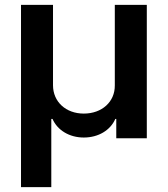

<svg xmlns="http://www.w3.org/2000/svg" viewBox="-20 -566 687 786"><path d="M66 200H190V-79H195C215 -33 264 -3 323 -3C383 -3 432 -33 452 -79H456V0H581V-546H450V-217C451 -149 397 -101 323 -101C250 -101 197 -149 197 -217V-546H66Z"/></svg>

Font: Wafeq Semi Bold
Style: Regular
Weight: 600
Designer: Rasmus Andersson & Azza Alameddine
Foundry: Google & TypeTogether
Version: Version 3.000;January 28, 2025;FontCreator 15.0.0.3014 64-bi